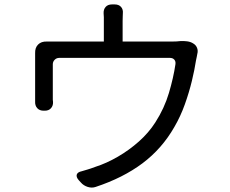

<svg xmlns="http://www.w3.org/2000/svg" viewBox="-20 -821 1040 869"><path d="M855 -624Q867 -617 872 -604Q877 -591 873 -577Q872 -571 870.5 -563.5Q869 -556 867 -547Q861 -507 848.5 -455Q836 -403 816.5 -348.5Q797 -294 769 -246Q713 -148 625 -82Q537 -16 413 25Q396 31 377 25Q358 19 346 5L336 -6Q324 -20 327.5 -31Q331 -42 350 -46Q366 -51 377 -54Q388 -57 412 -66Q462 -82 513 -111.5Q564 -141 608.5 -180.5Q653 -220 683 -267Q724 -331 744.5 -400Q765 -469 774 -530Q776 -543 769 -551Q762 -559 749 -559H248Q236 -559 227.5 -550.5Q219 -542 219 -530Q219 -506 219 -477Q219 -448 219 -421.5Q219 -395 219 -380Q219 -374 219 -369.5Q219 -365 220 -360Q221 -343 211 -331.5Q201 -320 183 -320H177Q159 -320 148.5 -331.5Q138 -343 139 -362Q139 -368 139 -369Q139 -370 139 -384Q139 -396 139 -419.5Q139 -443 139 -470.5Q139 -498 139 -522.5Q139 -547 139 -560Q139 -571 139 -574.5Q139 -578 139 -580Q138 -605 152.5 -619.5Q167 -634 192 -633Q197 -633 204.5 -633Q212 -633 229 -633H450V-726Q450 -734 450 -743Q450 -752 449 -760Q448 -778 458 -789.5Q468 -801 487 -801H499Q518 -801 528 -789.5Q538 -778 536 -760Q536 -751 535.5 -746.5Q535 -742 535 -726V-633H759Q768 -633 779 -633.5Q790 -634 796 -635Q810 -636 826.5 -634Q843 -632 855 -624Z"/></svg>

Font: Chiron GoRound TC
Style: Regular
Weight: 400
Designer: Ryoko NISHIZUKA 西塚涼子 (kana, bopomofo & ideographs); Paul D. Hunt (Latin, Greek & Cyrillic); Sandoll Communications 산돌커뮤니
Foundry: Adobe
Version: Version 1.000;hotconv 1.1.1;makeotfexe 2.6.0